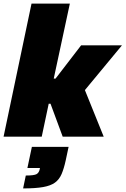

<svg xmlns="http://www.w3.org/2000/svg" viewBox="-25 -763 701 1072"><path d="M-5 0 151 -743H365L275 -324H285L428 -510H656L449 -260L554 0H325L257 -184H247L208 0ZM104 289 119 217Q166 217 179.5 209Q193 201 197 181L198 175H128L153 57H358L342 132Q332 178 319 208.5Q306 239 282 256.5Q258 274 215.5 281.5Q173 289 104 289Z"/></svg>

Font: Saira Black
Style: Italic
Weight: 900
Italic angle: -12°
Designer: Hector Gatti with collaboration of the Omnibus-Type team
Foundry: Omnibus-Type
Version: Version 1.100; ttfautohint (v1.8.3)